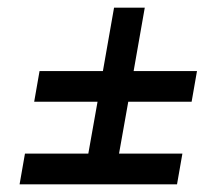

<svg xmlns="http://www.w3.org/2000/svg" viewBox="-20 -575 533 500"><path d="M441 -95 455 -175H290L314 -310H479L493 -390H328L357 -555H277L248 -390H83L69 -310H234L210 -175H45L31 -95Z"/></svg>

Font: Scada
Style: Italic
Weight: 400
Designer: Jovanny Lemonad
Foundry: Jovanny Lemonad
Version: Version 3.005